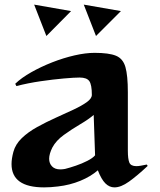

<svg xmlns="http://www.w3.org/2000/svg" viewBox="-20 -799 692 832"><path d="M396 -643 343 -779 504 -751ZM128 -779 288 -751 181 -643ZM620 -80Q574 -37 539 -12Q504 13 476 13Q454 13 436.5 -4.5Q419 -22 404 -61Q373 -34 328 -15.5Q283 3 231 9Q215 11 200 12Q185 13 171 13Q30 13 30 -88Q30 -100 32 -113Q34 -126 38 -141Q47 -174 74.5 -200.5Q102 -227 141 -248.5Q180 -270 221 -288.5Q262 -307 297.5 -323.5Q333 -340 355.5 -356Q378 -372 378 -388Q378 -432 367 -447.5Q356 -463 325 -463Q303 -463 257 -459Q211 -455 156 -447Q101 -439 51 -426L46 -436Q73 -462 115.5 -486Q158 -510 206.5 -529Q255 -548 303 -559Q351 -570 390 -570Q452 -570 482.5 -557.5Q513 -545 523.5 -508.5Q534 -472 534 -399V-146Q534 -110 540.5 -94.5Q547 -79 571 -79Q579 -79 590.5 -81Q602 -83 616 -86ZM386 -301Q364 -282 327.5 -260.5Q291 -239 257 -214.5Q223 -190 207 -160Q193 -132 193 -111Q193 -91 205.5 -78Q218 -65 241 -65Q246 -65 251.5 -65.5Q257 -66 262 -67Q282 -72 308.5 -81Q335 -90 358.5 -102Q382 -114 392 -126Z"/></svg>

Font: Reggae One
Style: Regular
Weight: 400
Designer: Fontworks Inc.
Foundry: Fontworks Inc.
Version: Version 1.100